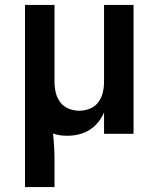

<svg xmlns="http://www.w3.org/2000/svg" viewBox="-20 -540 640 775"><path d="M81 215V-520H200V-210Q200 -188 205 -166.5Q210 -145 223 -127.5Q236 -110 257 -101.5Q278 -93 300 -93Q322 -93 343 -101.5Q364 -110 377 -127.5Q390 -145 395 -166.5Q400 -188 400 -210V-520H519V0H400V-86Q391 -65 376 -46.5Q361 -28 341 -15.5Q321 -3 298 2.5Q275 8 252 8Q237 8 222.5 6Q208 4 194 -1Q197 26 198.5 53Q200 80 200 107V215Z"/></svg>

Font: Iosevka Aile
Style: Bold
Weight: 700
Designer: Belleve Invis
Foundry: Belleve Invis
Version: Version 28.0.1; ttfautohint (v1.8.4)